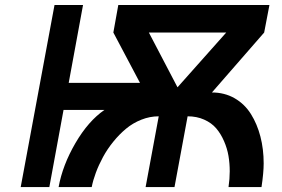

<svg xmlns="http://www.w3.org/2000/svg" viewBox="-20 -759 1146 779"><path d="M64 0 201.2 -738.8H316.9L258.8 -422.9H547.9L439.9 -627L460 -738.8H1073.2L1051.8 -627L839.8 -383.8Q891.1 -383.8 931.9 -360.4Q972.7 -336.9 998 -296.4Q1023.4 -255.9 1036.6 -204.8Q1049.8 -153.8 1049.8 -96.2Q1049.8 -58.1 1041 0H907.2Q912.1 -33.2 912.1 -64Q912.1 -96.2 907 -126.5Q901.9 -156.7 888.9 -186.5Q876 -216.3 857.2 -238.3Q838.4 -260.3 808.3 -273.7Q778.3 -287.1 741.2 -287.1L688 0H570.8L624 -287.1Q587.9 -287.1 553.5 -273.4Q519 -259.8 491.2 -236.6Q463.4 -213.4 439.5 -183.8Q415.5 -154.3 397.9 -121.8Q380.4 -89.4 368.9 -58.3Q357.4 -27.3 352.1 0H217.8Q233.9 -88.9 286.1 -178.5Q338.4 -268.1 403.8 -313H237.8L180.2 0ZM700.2 -404.8 897.9 -627H584Z"/></svg>

Font: Involve SemiBold Oblique
Style: Italic
Weight: 600
Italic angle: -10.5°
Designer: Stefan Peev
Foundry: Context Ltd.
Version: Version 1.001